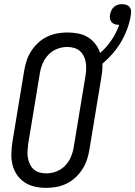

<svg xmlns="http://www.w3.org/2000/svg" viewBox="-20 -900 654 928"><path d="M203 8Q175 8 148 2Q121 -4 99 -18.5Q77 -33 62 -55Q47 -77 40.5 -103.5Q34 -130 35 -158Q36 -186 40 -214L97 -559Q101 -584 109 -608Q117 -632 131.5 -654Q146 -676 165 -693.5Q184 -711 207.5 -722.5Q231 -734 256 -738.5Q281 -743 306 -743Q333 -743 358.5 -738Q384 -733 405 -720Q426 -707 441 -687.5Q456 -668 464 -644Q496 -672 519.5 -707Q543 -742 556 -780H554Q544 -780 534.5 -783Q525 -786 519 -793.5Q513 -801 511.5 -810.5Q510 -820 512 -830Q514 -840 518.5 -850Q523 -860 531.5 -867Q540 -874 550 -877Q560 -880 570 -880Q581 -880 591 -876.5Q601 -873 607 -865Q613 -857 613.5 -846.5Q614 -836 612 -825Q607 -793 595 -760.5Q583 -728 565.5 -698Q548 -668 524.5 -641Q501 -614 475 -592Q476 -574 474 -556Q472 -538 469 -521L412 -176Q408 -151 400 -127Q392 -103 377.5 -81Q363 -59 344 -41.5Q325 -24 301.5 -12.5Q278 -1 253 3.5Q228 8 203 8ZM204 -62Q228 -62 252 -71Q276 -80 294 -98.5Q312 -117 322 -140Q332 -163 336 -187L393 -532Q396 -549 396.5 -566Q397 -583 394.5 -599Q392 -615 384.5 -629.5Q377 -644 365.5 -654Q354 -664 338 -668.5Q322 -673 305 -673Q281 -673 257 -664Q233 -655 215 -636.5Q197 -618 187 -595Q177 -572 173 -548L116 -203Q114 -186 113 -169Q112 -152 115 -136Q118 -120 125 -105.5Q132 -91 143.5 -81Q155 -71 171 -66.5Q187 -62 204 -62Z"/></svg>

Font: Iosevka Curly Slab
Style: Italic
Weight: 400
Italic angle: -9°
Monospace: yes
Designer: Belleve Invis
Foundry: Belleve Invis
Version: Version 22.1.2; ttfautohint (v1.8.4)